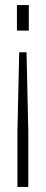

<svg xmlns="http://www.w3.org/2000/svg" viewBox="-20 -540 181 760"><path d="M56 -333 49 -20V200H92V-20L85 -333ZM47 -419H94V-520H47Z"/></svg>

Font: Aspekta 150
Style: Regular
Weight: 150
Designer: Ivo Dolenc
Version: Version 2.000